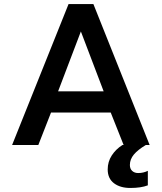

<svg xmlns="http://www.w3.org/2000/svg" viewBox="-20 -719 802 952"><path d="M665 139Q691 139 713 128V200Q679 213 626 213Q576 213 545 189.5Q514 166 514 121Q514 83 534 52Q554 21 587 0H593L529 -161H233L170 0H40L320 -699H443L722 0H703Q663 24 643.5 47.5Q624 71 624 99Q624 118 635.5 128.5Q647 139 665 139ZM494 -266 381 -563 268 -266Z"/></svg>

Font: Prompt Medium
Style: Regular
Weight: 500
Designer: Katatrad Team
Foundry: CadsonDemak
Version: Version 1.000